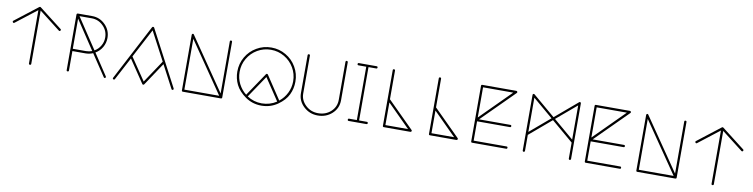

<svg xmlns="http://www.w3.org/2000/svg" viewBox="-16 -1620 9817 2503"><g transform="rotate(10 4893.0 -368.5)"><path d="M57.1 -492.2C63 -483.9 69.8 -482.9 78.1 -488.8L356.9 -705.1V0C356.9 10.3 361.8 15.1 372.1 15.1C382.3 15.1 387.2 10.3 387.2 0V-705.1L666 -488.8C674.3 -482.9 681.2 -483.9 687 -492.2C689.5 -495.6 690.9 -499 690.9 -502C690.9 -505.9 688.5 -509.8 684.1 -513.2L380.9 -748L372.1 -751.5C368.7 -751.5 365.7 -750.5 362.8 -748L60.1 -513.2C55.7 -509.8 53.2 -506.3 53.2 -502C53.2 -499 54.7 -495.6 57.1 -492.2Z M856 0C856 10.3 860.8 15.1 871.1 15.1C881.3 15.1 886.2 10.3 886.2 0V-256.8H1060.1C1094.2 -256.8 1127 -263.7 1158.2 -276.9L1348.1 7.8C1351.6 13.2 1355 15.6 1359.4 15.6C1362.3 16.1 1365.2 15.1 1368.7 12.7C1373.5 9.3 1376 5.9 1376 1.5C1376 -1.5 1374.5 -4.4 1372.1 -7.8L1185.1 -291C1222.7 -312.5 1252 -342.3 1273.9 -379.9C1295.9 -418 1307.1 -459.5 1307.1 -503.9C1307.1 -571.8 1283.2 -629.9 1234.9 -678.2C1187 -726.6 1128.9 -751 1060.1 -751H870.1C869.6 -751 868.7 -750.5 867.2 -750C859.9 -748 856 -743.2 856 -735.8ZM1060.1 -721.2C1120.1 -721.2 1170.9 -699.7 1213.4 -657.2C1255.9 -614.7 1276.9 -564 1276.9 -503.9C1276.9 -464.4 1267.1 -427.7 1247.1 -394C1227.5 -360.4 1201.2 -334.5 1168 -315.9L898.9 -721.2ZM886.2 -686 1141.1 -301.8C1115.2 -292 1087.9 -287.1 1060.1 -287.1H886.2Z M1469.7 -6.8C1468.3 -3.9 1467.3 -1 1467.3 1.5C1467.3 6.3 1470.2 10.3 1475.6 13.2C1478.5 14.6 1481.4 15.6 1483.9 15.6C1488.8 15.1 1492.7 12.2 1495.6 6.8L1654.8 -293.9L1858.4 7.8C1864.3 17.6 1877.4 17.1 1883.8 7.8L2085.4 -294.9L2244.6 6.8C2247.6 12.7 2251.5 15.6 2256.3 15.6C2258.8 15.6 2261.7 14.6 2264.6 13.2C2270 10.3 2272.9 6.3 2272.9 1.5C2272.9 -1 2272 -3.9 2270.5 -6.8L1882.8 -743.2C1877 -753.4 1861.8 -753.4 1855.5 -743.2ZM1869.6 -704.1 2069.8 -325.2 1870.6 -26.9 1669.4 -324.2Z M2381.3 0C2381.3 9.3 2386.7 15.1 2396 15.1H2897.9C2909.2 15.1 2915 10.3 2915 0V-735.8C2915 -746.1 2910.2 -751 2899.9 -751C2890.1 -751 2885.3 -746.1 2885.3 -735.8V-47.9L2408.2 -744.1C2405.3 -749 2401.4 -751.5 2397 -751.5C2395.5 -751.5 2393.6 -751 2391.6 -750.5C2384.8 -748 2381.3 -743.2 2381.3 -735.8ZM2411.1 -688 2872.1 -15.1H2411.1Z M3049.8 -368.2C3049.8 -307.1 3063 -249.5 3089.4 -195.8C3115.7 -142.1 3160.2 -93.3 3222.2 -49.3C3284.7 -5.9 3355.5 16.1 3434.6 16.1C3514.2 16.1 3585 -5.9 3647.9 -49.3C3710.9 -93.3 3754.9 -142.1 3780.3 -195.8C3806.2 -249.5 3818.8 -307.1 3818.8 -368.2C3818.8 -438 3801.8 -502.4 3767.1 -561.5C3732.9 -620.6 3686.5 -667 3627.4 -701.2C3568.4 -735.8 3504.4 -752.9 3434.6 -752.9C3364.7 -752.9 3300.3 -735.8 3241.2 -701.2C3182.1 -667 3135.7 -620.6 3101.1 -561.5C3066.9 -502.4 3049.8 -438 3049.8 -368.2ZM3080.1 -368.2C3080.1 -433.1 3095.7 -492.2 3127.4 -546.4C3159.2 -600.6 3202.1 -643.6 3256.3 -675.3C3310.5 -707 3370.1 -723.1 3434.6 -723.1C3499 -723.1 3558.1 -707 3612.3 -675.3C3666.5 -643.6 3709.5 -600.6 3741.2 -546.4C3772.9 -492.2 3789.1 -433.1 3789.1 -368.2C3789.1 -313 3776.9 -260.7 3752.9 -212.4C3729 -164.1 3695.8 -123 3653.8 -89.8L3449.2 -397.9C3441.9 -407.2 3429.2 -407.2 3423.8 -397.9L3215.8 -89.8C3173.8 -123.5 3140.6 -164.1 3116.2 -212.4C3092.3 -260.7 3080.1 -313 3080.1 -368.2ZM3436 -362.8 3629.9 -71.8C3570.8 -33.2 3505.4 -14.2 3434.6 -13.7C3363.8 -13.7 3298.8 -33.2 3240.2 -71.8Z M3915.5 -233.9C3915.5 -166 3941.4 -107.4 3993.7 -58.1C4045.9 -9.3 4107.9 15.1 4180.7 15.1C4254.4 15.1 4317.4 -8.3 4369.1 -55.7C4420.9 -103 4446.8 -162.6 4446.8 -233.9V-736.8C4446.8 -745.1 4439.5 -752 4431.2 -752C4422.9 -752 4416.5 -744.6 4416.5 -736.8V-233.9C4416.5 -170.9 4393.6 -118.7 4348.1 -77.1C4302.7 -35.6 4246.6 -15.1 4180.7 -15.1C4115.7 -15.1 4060.5 -36.6 4014.6 -80.1C3968.8 -123.5 3945.8 -174.8 3945.8 -233.9V-736.8C3946.3 -756.8 3915 -755.9 3915.5 -736.8V-233.9Z M4592.3 -15.1C4582 -15.1 4577.1 -10.3 4577.1 0C4577.1 10.3 4582 15.1 4592.3 15.1H4826.2C4836.4 15.1 4841.3 10.3 4841.3 0C4841.3 -10.3 4836.4 -15.1 4826.2 -15.1H4724.1V-721.2H4826.2C4836.4 -721.2 4841.3 -726.1 4841.3 -735.8C4841.3 -746.1 4836.4 -751 4826.2 -751H4592.3C4582 -751 4577.1 -746.1 4577.1 -735.8C4577.1 -726.1 4582 -721.2 4592.3 -721.2H4694.3V-15.1H4592.3Z M5042 0C5042 10.3 5046.9 15.1 5057.1 15.1H5408.2C5415 14.6 5419.9 11.7 5422.4 5.4C5423.3 2.9 5423.8 1 5423.8 -1C5423.8 -4.9 5422.4 -8.3 5419.4 -11.2L5072.3 -356.9V-735.8C5072.3 -746.1 5067.4 -751 5057.1 -751C5046.9 -751 5042 -746.1 5042 -735.8ZM5072.3 -314.9 5372.1 -15.1H5072.3Z M5651.9 0C5651.9 10.3 5656.7 15.1 5667 15.1H6018.1C6024.9 14.6 6029.8 11.7 6032.2 5.4C6033.2 2.9 6033.7 1 6033.7 -1C6033.7 -4.9 6032.2 -8.3 6029.3 -11.2L5682.1 -356.9V-735.8C5682.1 -746.1 5677.2 -751 5667 -751C5656.7 -751 5651.9 -746.1 5651.9 -735.8ZM5682.1 -314.9 5981.9 -15.1H5682.1Z M6210.9 0C6210.9 10.3 6215.8 15.1 6226.1 15.1H6675.8C6686 15.1 6690.9 10.3 6690.9 0C6690.9 -10.3 6686 -15.1 6675.8 -15.1H6240.7V-271H6675.8C6686 -271 6690.9 -275.9 6690.9 -285.6C6690.9 -295.9 6686 -300.8 6675.8 -300.8H6261.7L6687 -725.1C6689.9 -728 6691.4 -731.4 6691.4 -734.9C6691.4 -737.3 6690.9 -739.3 6689.9 -741.7C6687 -748 6682.1 -751 6675.8 -751H6226.1C6215.8 -751 6210.9 -746.1 6210.9 -735.8ZM6240.7 -721.2H6640.1L6240.7 -321.8Z M6893.1 0C6893.1 7.8 6899.9 15.1 6907.7 15.1C6916 15.1 6922.9 7.8 6922.9 0V-211.9L7212.9 -458L7502.9 -211.9V0C7502.9 7.8 7509.8 15.1 7517.6 15.1C7525.9 15.1 7532.7 7.8 7532.7 0V-735.8C7532.7 -742.7 7529.8 -747.6 7523.9 -750C7521.5 -751 7519.5 -751.5 7517.6 -751.5C7514.2 -751.5 7510.7 -750 7507.8 -747.1L7212.9 -497.1L6918 -747.1C6914.6 -750 6911.1 -751.5 6907.7 -751.5C6905.3 -751.5 6903.3 -751 6901.4 -750C6896 -747.1 6893.1 -742.2 6893.1 -735.8ZM6922.9 -704.1 7189.9 -478 6922.9 -251ZM7502.9 -704.1V-251L7235.8 -478Z M7714.8 0C7714.8 10.3 7719.7 15.1 7730 15.1H8179.7C8189.9 15.1 8194.8 10.3 8194.8 0C8194.8 -10.3 8189.9 -15.1 8179.7 -15.1H7744.6V-271H8179.7C8189.9 -271 8194.8 -275.9 8194.8 -285.6C8194.8 -295.9 8189.9 -300.8 8179.7 -300.8H7765.6L8190.9 -725.1C8193.8 -728 8195.3 -731.4 8195.3 -734.9C8195.3 -737.3 8194.8 -739.3 8193.8 -741.7C8190.9 -748 8186 -751 8179.7 -751H7730C7719.7 -751 7714.8 -746.1 7714.8 -735.8ZM7744.6 -721.2H8144L7744.6 -321.8Z M8397 0C8397 9.3 8402.3 15.1 8411.6 15.1H8913.6C8924.8 15.1 8930.7 10.3 8930.7 0V-735.8C8930.7 -746.1 8925.8 -751 8915.5 -751C8905.8 -751 8900.9 -746.1 8900.9 -735.8V-47.9L8423.8 -744.1C8420.9 -749 8417 -751.5 8412.6 -751.5C8411.1 -751.5 8409.2 -751 8407.2 -750.5C8400.4 -748 8397 -743.2 8397 -735.8ZM8426.8 -688 8887.7 -15.1H8426.8Z M9092.8 -492.2C9098.6 -483.9 9105.5 -482.9 9113.8 -488.8L9392.6 -705.1V0C9392.6 10.3 9397.5 15.1 9407.7 15.1C9418 15.1 9422.9 10.3 9422.9 0V-705.1L9701.7 -488.8C9710 -482.9 9716.8 -483.9 9722.7 -492.2C9725.1 -495.6 9726.6 -499 9726.6 -502C9726.6 -505.9 9724.1 -509.8 9719.7 -513.2L9416.5 -748L9407.7 -751.5C9404.3 -751.5 9401.4 -750.5 9398.4 -748L9095.7 -513.2C9091.3 -509.8 9088.9 -506.3 9088.9 -502C9088.9 -499 9090.3 -495.6 9092.8 -492.2Z"/></g></svg>

Font: Nemoy
Style: Light
Weight: 300
Designer: BSozoo
Foundry: BSozoo
Version: Version 001.000